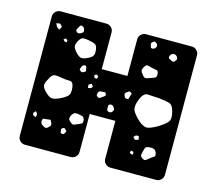

<svg xmlns="http://www.w3.org/2000/svg" viewBox="-80 -621 824 723"><g transform="rotate(15 331.5 -260.0)"><path d="M72 0Q61 0 53 -8Q45 -16 45 -27V-493Q45 -504 53 -512Q61 -520 72 -520H251Q262 -520 270 -512Q278 -504 278 -493V-350H378V-493Q378 -504 386 -512Q394 -520 405 -520H584Q595 -520 603 -512Q611 -504 611 -493V-27Q611 -16 603 -8Q595 0 584 0H405Q394 0 386 -8Q378 -16 378 -27V-175H278V-27Q278 -16 270 -8Q262 0 251 0ZM448 -500Q444 -503 441.5 -501Q439 -499 435 -496Q430 -492 433 -486Q435 -480 435.5 -477Q436 -474 442 -474Q453 -475 456 -485Q457 -491 455 -494Q453 -497 448 -500ZM176 -474Q174 -486 164 -488Q158 -489 156.5 -485.5Q155 -482 152 -477Q149 -472 147.5 -469Q146 -466 150 -462Q155 -457 158 -457.5Q161 -458 167 -460Q172 -463 174.5 -465.5Q177 -468 176 -474ZM541 -465Q536 -476 525 -475Q514 -473 511 -462Q510 -456 513 -454Q516 -452 522 -449Q530 -444 536 -449Q540 -454 541.5 -457Q543 -460 541 -465ZM92 -465 83 -475 68 -473 74 -460 85 -452ZM204 -442Q189 -445 180.5 -444Q172 -443 164 -429Q156 -414 158 -405.5Q160 -397 171 -385Q182 -373 190.5 -371Q199 -369 214 -376Q230 -383 235 -390.5Q240 -398 238 -415Q236 -431 228 -435Q220 -439 204 -442ZM125 -421 118 -427 110 -421 116 -414 124 -413ZM486 -387Q485 -399 477.5 -400Q470 -401 458 -404Q448 -407 442 -408Q436 -409 430 -400Q424 -390 424.5 -384Q425 -378 433 -369Q440 -360 445.5 -360Q451 -360 461 -364Q473 -368 480 -371Q487 -374 486 -387ZM214 -347Q206 -348 202 -339Q200 -333 198.5 -330Q197 -327 202 -323Q206 -319 209.5 -319.5Q213 -320 218 -323Q223 -325 222.5 -328Q222 -331 221 -336Q220 -341 219.5 -343.5Q219 -346 214 -347ZM267 -325 258 -323V-313L268 -309L273 -318ZM576 -263Q570 -289 555.5 -293Q541 -297 515 -300Q486 -302 470 -302.5Q454 -303 443 -277Q431 -248 437 -233Q443 -218 466 -197Q487 -179 501.5 -181.5Q516 -184 540 -198Q564 -213 573.5 -224.5Q583 -236 576 -263ZM407 -293Q402 -297 398.5 -295Q395 -293 390 -289Q383 -284 387 -275Q390 -266 399 -266Q404 -266 404.5 -269Q405 -272 407 -277Q408 -283 410 -286.5Q412 -290 407 -293ZM256 -287 245 -281 246 -268 257 -270 263 -277ZM136 -280Q121 -283 112.5 -282Q104 -281 96 -267Q86 -250 84 -239.5Q82 -229 95 -215Q110 -199 121 -196Q132 -193 152 -202Q174 -212 183 -221.5Q192 -231 189 -255Q186 -277 172 -276.5Q158 -276 136 -280ZM317 -263Q315 -270 310.5 -269Q306 -268 299 -268Q289 -268 287 -261Q285 -255 285 -251.5Q285 -248 290 -245Q295 -241 298 -243Q301 -245 306 -248Q311 -252 315 -254.5Q319 -257 317 -263ZM358 -223Q354 -228 351 -229.5Q348 -231 342 -229Q337 -227 337 -223.5Q337 -220 337 -214Q337 -209 338 -206Q339 -203 345 -201Q354 -199 360 -208Q365 -215 358 -223ZM262 -146Q260 -158 253 -160Q246 -162 234 -164Q224 -165 220 -162Q216 -159 211 -151Q207 -142 208 -137.5Q209 -133 216 -127Q222 -121 226.5 -120.5Q231 -120 239 -124Q249 -129 256 -131.5Q263 -134 262 -146ZM478 -143 467 -142 459 -134 468 -125 481 -129ZM87 -123 80 -133 71 -124 74 -115 85 -111ZM145 -109Q143 -116 138.5 -115.5Q134 -115 127 -114Q120 -113 116 -113Q112 -113 110 -106Q108 -93 119 -87Q126 -82 130.5 -81.5Q135 -81 141 -87Q148 -93 148.5 -97.5Q149 -102 145 -109ZM556 -97Q552 -108 545.5 -110.5Q539 -113 527 -112Q516 -111 513 -106.5Q510 -102 508 -91Q505 -81 505 -75.5Q505 -70 514 -64Q522 -59 527 -62.5Q532 -66 539 -72Q548 -79 554 -82.5Q560 -86 556 -97ZM204 -96Q200 -101 195 -98Q188 -95 189 -90Q190 -84 190 -80.5Q190 -77 195 -76Q201 -75 203.5 -77.5Q206 -80 208 -85Q211 -89 209 -91Q207 -93 204 -96ZM474 -79 466 -83 461 -75 466 -70 475 -69Z"/></g></svg>

Font: Rubik Moonrocks
Style: Regular
Weight: 400
Designer: Hubert and Fischer, NaN
Foundry: Hubert and Fischer, NaN
Version: Version 2.200